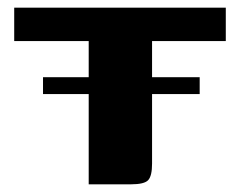

<svg xmlns="http://www.w3.org/2000/svg" viewBox="-20 -480 625 500"><path d="M92 -279H211V-373H17V-460H568V-373H376V-279H500V-235H376V-54Q376 -22 366 -11Q356 0 321 0H211V-235H92Z"/></svg>

Font: r_Genos
Style: Bold
Weight: 700
Designer: Robert E. Leuschke
Foundry: Robert E. Leuschke
Version: Version 2.000;June 29, 2024;FontCreator 14.0.0.2814 32-bit